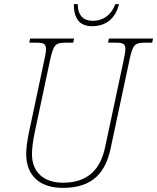

<svg xmlns="http://www.w3.org/2000/svg" viewBox="-20 -901 762 931"><path d="M427 -774C492 -774 540 -810 557 -881H539C518 -824 476 -800 430 -800C385 -800 357 -826 357 -881H338C338 -814 363 -774 427 -774ZM285 10C434 10 493 -69 517 -184L607 -606C623 -683 632 -694 682 -694H718L722 -714H508L504 -694H542C575 -694 588 -689 588 -663C588 -650 584 -632 579 -606L489 -184C469 -94 418 -15 286 -15C189 -15 135 -69 135 -153C135 -176 139 -216 149 -262L222 -606C239 -683 247 -694 297 -694H335L339 -714H126L122 -694H157C190 -694 203 -689 203 -663C203 -650 200 -632 194 -606L121 -262C112 -220 107 -181 107 -154C107 -51 171 10 285 10Z"/></svg>

Font: Noto Serif SemiCondensed Thin
Style: Italic
Weight: 100
Width: 4
Italic angle: -12°
Designer: Monotype Design Team
Foundry: Monotype Imaging Inc.
Version: Version 2.013